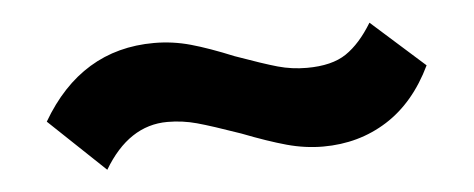

<svg xmlns="http://www.w3.org/2000/svg" viewBox="-28 -387 659 267"><g transform="rotate(-5 301.5 -253.0)"><path d="M35 -241Q91 -337 193 -337Q219 -337 244 -330Q269 -323 303 -309Q342 -295 361.5 -289.5Q381 -284 402 -284Q437 -284 457 -297.5Q477 -311 494 -339L568 -273Q544 -223 504.5 -198Q465 -173 415 -173Q390 -173 364.5 -180Q339 -187 303 -201Q263 -215 243 -220.5Q223 -226 202 -226Q148 -226 113 -167Z"/></g></svg>

Font: Niramit
Style: Bold
Weight: 700
Designer: Katatrad Aksorn Co.,Ltd.
Foundry: Cadson Demak Co.,Ltd.
Version: Version 1.001; ttfautohint (v1.6)